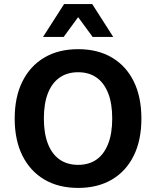

<svg xmlns="http://www.w3.org/2000/svg" viewBox="-20 -911 765 941"><path d="M363 -670Q459 -670 528.5 -629Q598 -588 635.5 -512Q673 -436 673 -330Q673 -224 635.5 -148Q598 -72 528.5 -31Q459 10 363 10Q267 10 197.5 -31Q128 -72 90 -148Q52 -224 52 -330Q52 -436 90 -512Q128 -588 197.5 -629Q267 -670 363 -670ZM363 -557Q310 -557 272.5 -531Q235 -505 215 -454.5Q195 -404 195 -330Q195 -257 215 -206Q235 -155 272.5 -129Q310 -103 363 -103Q416 -103 453 -129Q490 -155 510 -206Q530 -257 530 -330Q530 -404 510 -454.5Q490 -505 453 -531Q416 -557 363 -557ZM535 -730H434L363 -827L292 -730H191L294 -891H432Z"/></svg>

Font: Kantumruy Pro SemiBold
Style: Regular
Weight: 600
Version: Version 1.002